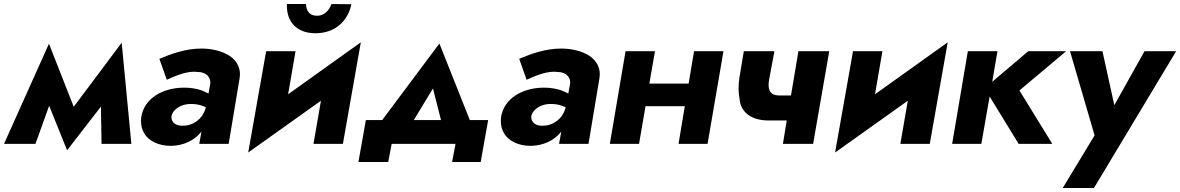

<svg xmlns="http://www.w3.org/2000/svg" viewBox="-47 -714 5858 953"><path d="M457 0H605L557 -502L319 -184L196 -497L-27 0H129L197 -189L286 32L454 -185Z M781 -318C816 -334 869 -358 917 -358C922 -358 927 -357 932 -357C981 -357 997 -327 997 -306C997 -302 997 -299 996 -295L988 -250C978 -255 967 -260 955 -265C928 -274 899 -279 868 -279C761 -279 668 -226 654 -132C653 -125 653 -118 653 -111C653 -90 658 -71 669 -52C690 -15 740 10 800 10C863 9 914 -15 949 -56C950 -58 952 -60 953 -62L942 0H1088L1142 -324C1143 -332 1144 -339 1144 -346C1144 -378 1130 -411 1094 -436C1057 -460 1007 -473 952 -473C875 -473 803 -447 744 -422ZM804 -137C812 -174 855 -198 899 -198C922 -198 942 -195 959 -188C964 -186 970 -184 975 -181C970 -163 962 -147 952 -134C928 -105 896 -90 861 -90C859 -90 858 -90 856 -90C827 -90 804 -106 804 -132C804 -134 804 -135 804 -137Z M1377 -694C1377 -691 1377 -688 1377 -684C1377 -614 1418 -549 1519 -549C1618 -549 1681 -612 1697 -693L1598 -694C1587 -662 1562 -636 1528 -636C1527 -636 1525 -636 1524 -636C1488 -636 1472 -663 1472 -694ZM1420 -460H1274L1185 43L1546 -214L1509 0H1655L1744 -504L1383 -246Z M2214 0 2197 90H2339L2376 -118H2285L2134 -498L1850 -118H1769L1732 90H1880L1897 0ZM2102 -275 2142 -118H2007Z M2567 -318C2602 -334 2655 -358 2703 -358C2708 -358 2713 -357 2718 -357C2767 -357 2783 -327 2783 -306C2783 -302 2783 -299 2782 -295L2774 -250C2764 -255 2753 -260 2741 -265C2714 -274 2685 -279 2654 -279C2547 -279 2454 -226 2440 -132C2439 -125 2439 -118 2439 -111C2439 -90 2444 -71 2455 -52C2476 -15 2526 10 2586 10C2649 9 2700 -15 2735 -56C2736 -58 2738 -60 2739 -62L2728 0H2874L2928 -324C2929 -332 2930 -339 2930 -346C2930 -378 2916 -411 2880 -436C2843 -460 2793 -473 2738 -473C2661 -473 2589 -447 2530 -422ZM2590 -137C2598 -174 2641 -198 2685 -198C2708 -198 2728 -195 2745 -188C2750 -186 2756 -184 2761 -181C2756 -163 2748 -147 2738 -134C2714 -105 2682 -90 2647 -90C2645 -90 2644 -90 2642 -90C2613 -90 2590 -106 2590 -132C2590 -134 2590 -135 2590 -137Z M3398 -460 3371 -299H3176L3204 -460H3058L2980 0H3125L3157 -187H3352L3321 0H3465L3544 -460Z M3768 -116H3858L3839 0H3989L4069 -460H3916L3879 -240H3823C3778 -240 3768 -264 3768 -293C3768 -300 3769 -308 3770 -316L3797 -460H3645L3623 -328C3620 -309 3619 -291 3619 -273C3619 -254 3622 -232 3626 -208C3635 -159 3680 -116 3768 -116Z M4333 -460H4187L4098 43L4459 -214L4422 0H4568L4657 -504L4296 -246Z M4757 -460 4679 0H4824L4865 -235L5009 0H5176L5013 -265L5245 -460H5057L4878 -308L4904 -460Z M5791 -460H5634L5484 -192L5425 -460H5264L5386 -42L5228 219H5383Z"/></svg>

Font: Jost
Style: Bold Italic
Weight: 700
Italic angle: -5°
Version: Version 3.710